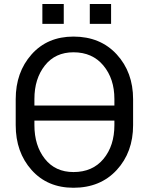

<svg xmlns="http://www.w3.org/2000/svg" viewBox="-20 -898 720 929"><path d="M288.5 -782.5H185V-878.5H288.5ZM517.5 -782.5H414.5V-878.5H517.5ZM335.5 10.5Q209.5 10.5 132.8 -75.5Q56 -161.5 56 -292.5V-418Q56 -548.5 132.8 -634.8Q209.5 -721 335.5 -721Q465.5 -721 544.8 -634.8Q624 -548.5 624 -418V-292.5Q624 -161.5 544.8 -75.5Q465.5 10.5 335.5 10.5ZM533.5 -387.5V-419Q533.5 -517 480.2 -581Q427 -645 335.5 -645Q247.5 -645 197 -581Q146.5 -517 146.5 -419V-387.5ZM335.5 -65.5Q428 -65.5 480.8 -129.2Q533.5 -193 533.5 -292.5V-314.5H146.5V-292.5Q146.5 -193.5 197 -129.5Q247.5 -65.5 335.5 -65.5Z"/></svg>

Font: Roberto Sans
Style: Regular
Weight: 400
Designer: Google (font) & Cristiano Sobral (main changes)
Version: Version 1.500; ttfautohint (v1.8.4.7-5d5b-dirty)